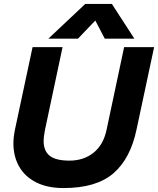

<svg xmlns="http://www.w3.org/2000/svg" viewBox="-20 -938 801 973"><path d="M412 -918H547L661 -742H511L463 -834L375 -742H225ZM48 -211Q48 -244 56 -282L145 -699H297L208 -280Q201 -243 201 -224Q201 -173 232 -148.5Q263 -124 332 -124Q404 -124 454 -164Q504 -204 520 -280L609 -699H761L672 -282Q641 -134 554.5 -59.5Q468 15 302 15Q220 15 163 -14Q106 -43 77 -94Q48 -145 48 -211Z"/></svg>

Font: Prompt SemiBold
Style: Italic
Weight: 600
Italic angle: -12°
Designer: Katatrad Team
Foundry: CadsonDemak
Version: Version 1.001